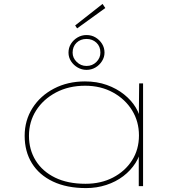

<svg xmlns="http://www.w3.org/2000/svg" viewBox="-20 -951 923 981"><path d="M420 10Q321 10 250.5 -23.5Q180 -57 143 -117Q106 -177 106 -257Q106 -336 146 -399Q186 -462 256 -498.5Q326 -535 414 -535Q475 -535 525.5 -517Q576 -499 614 -468.5Q652 -438 674 -401Q696 -364 699 -327H689L691 -525H711V0H689V-188L702 -203Q697 -157 672.5 -118.5Q648 -80 610 -51Q572 -22 523 -6Q474 10 420 10ZM417 -12Q496 -12 557.5 -44Q619 -76 654.5 -131.5Q690 -187 690 -259Q690 -330 655 -387Q620 -444 557.5 -478.5Q495 -513 415 -513Q331 -513 266 -478.5Q201 -444 164.5 -386.5Q128 -329 128 -257Q128 -186 162.5 -130.5Q197 -75 261.5 -43.5Q326 -12 417 -12ZM422 -594Q398 -594 377 -606Q356 -618 343 -638Q330 -658 330 -682Q330 -707 342.5 -727Q355 -747 376 -759.5Q397 -772 422 -772Q448 -772 468.5 -759.5Q489 -747 501.5 -727Q514 -707 514 -682Q514 -659 501 -638.5Q488 -618 467.5 -606Q447 -594 422 -594ZM422 -614Q452 -614 472.5 -634.5Q493 -655 493 -682Q493 -714 472.5 -733Q452 -752 422 -752Q391 -752 371 -732.5Q351 -713 351 -682Q351 -655 372 -634.5Q393 -614 422 -614ZM374 -806 364 -821 504 -931 518 -910Z"/></svg>

Font: Lexend Tera Thin
Style: Regular
Weight: 250
Version: Version 1.007